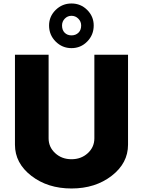

<svg xmlns="http://www.w3.org/2000/svg" viewBox="-20 -1061 812 1091"><path d="M258.8 -916.2Q258.8 -967.5 296.2 -1004.4Q333.8 -1041.2 386.2 -1041.2Q438.8 -1041.2 475.6 -1004.4Q512.5 -967.5 512.5 -916.2Q512.5 -862.5 475.6 -825Q438.8 -787.5 386.2 -787.5Q333.8 -787.5 296.2 -825Q258.8 -862.5 258.8 -916.2ZM441.2 -916.2Q441.2 -938.8 425 -955Q408.8 -971.2 386.2 -971.2Q363.8 -971.2 348.1 -955Q332.5 -938.8 332.5 -916.2Q332.5 -890 347.5 -875Q362.5 -860 386.2 -860Q410 -860 425.6 -875Q441.2 -890 441.2 -916.2ZM65 -238.8V-750H256.2V-275Q256.2 -225 293.8 -190.6Q331.2 -156.2 386.2 -156.2Q441.2 -156.2 478.8 -190.6Q516.2 -225 516.2 -275V-750H707.5V-238.8Q707.5 -133.8 614.4 -61.9Q521.2 10 386.2 10Q251.2 10 158.1 -61.9Q65 -133.8 65 -238.8Z"/></svg>

Font: Now Black
Style: Regular
Weight: 900
Designer: Alfredo Marco Pradil
Foundry: Alfredo Marco Pradil
Version: Version 1.002;PS 001.002;hotconv 1.0.88;makeotf.lib2.5.64775